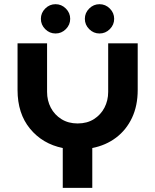

<svg xmlns="http://www.w3.org/2000/svg" viewBox="-20 -910 752 930"><path d="M284 0V-193Q186 -213 125.5 -286.5Q65 -360 65 -474V-700H208V-465Q208 -423 226 -388.5Q244 -354 277.5 -333Q311 -312 356 -312Q402 -312 435 -333Q468 -354 486 -388.5Q504 -423 504 -465V-700H647V-474Q647 -398 619.5 -339.5Q592 -281 542.5 -243.5Q493 -206 427 -193V0ZM462 -747.8Q433.1 -747.8 412.1 -768.8Q391 -789.9 391 -818.8Q391 -847.6 412.1 -868.7Q433.1 -889.7 462 -889.7Q490.9 -889.7 511.9 -868.7Q533 -847.6 533 -818.8Q533 -789.9 511.9 -768.8Q490.9 -747.8 462 -747.8ZM249 -747.8Q220.1 -747.8 199.1 -768.8Q178 -789.9 178 -818.8Q178 -847.6 199.1 -868.7Q220.1 -889.7 249 -889.7Q277.9 -889.7 298.9 -868.7Q320 -847.6 320 -818.8Q320 -789.9 298.9 -768.8Q277.9 -747.8 249 -747.8Z"/></svg>

Font: MuseoModerno SemiBold
Style: Regular
Weight: 600
Designer: Pablo Cosgaya, Héctor Gatti, Marcela Romero, and the Authors of The MuseoModerno Project.
Foundry: Omnibus-Type Team
Version: Version 1.001